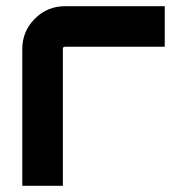

<svg xmlns="http://www.w3.org/2000/svg" viewBox="-20 -600 568 620"><path d="M190 -580H512V-449H190Q183 -449 183 -442V0H52V-442Q52 -499 92.5 -539.5Q133 -580 190 -580Z"/></svg>

Font: Orbitron
Style: Bold
Weight: 700
Designer: Matt McInerney
Foundry: Matt McInerney
Version: Version 001.001